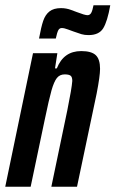

<svg xmlns="http://www.w3.org/2000/svg" viewBox="-33 -713 441 733"><path d="M93 -510H186L177 -452H184Q210 -518 277 -518Q316 -518 332.5 -502.5Q349 -487 349 -450Q349 -423 336 -356L261 0H163L224 -292Q241 -376 243 -404Q243 -419 236.5 -424Q230 -429 214 -429Q195 -429 184 -415Q173 -401 163.5 -367.5Q154 -334 138 -257L84 0H-13ZM200 -682Q220 -682 238.5 -675Q257 -668 260 -667Q291 -655 301 -655Q310 -655 315 -663.5Q320 -672 324 -693H388Q377 -631 361 -605Q345 -579 305 -579Q290 -579 278 -582.5Q266 -586 247 -593Q241 -595 226.5 -600.5Q212 -606 203 -606Q194 -606 189.5 -597.5Q185 -589 180 -566H116Q124 -610 132 -633.5Q140 -657 156 -669.5Q172 -682 200 -682Z"/></svg>

Font: Saira Ultra Condensed
Style: Bold Italic
Weight: 700
Width: 1
Italic angle: -12°
Designer: Hector Gatti with collaboration of the Omnibus-Type team
Foundry: Omnibus-Type
Version: Version 1.001; ttfautohint (v1.8)